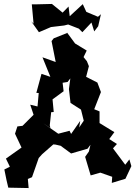

<svg xmlns="http://www.w3.org/2000/svg" viewBox="-20 -913 685 972"><path d="M430 -146 411 -119 439 -25 488 -39 548 -18 546 13 615 -8 645 -72 635 -106 614 -79 552 -162 572 -184 533 -209 559 -244 484 -290V-349L457 -360L491 -447L473 -495L416 -524L430 -578L420 -603L403 -624L419 -657L360 -693L318 -750L320 -746L252 -719L241 -705L262 -599L195 -623L235 -524L190 -539L164 -443L176 -442L170 -374L133 -383L150 -332L94 -276L68 -273L56 -236L89 -166L10 -110L30 -69L2 -55L13 -1L22 37L125 39L121 -7L142 -16L176 -113L193 -132L250 -182L261 -181L287 -175L340 -136L423 -160L438 -180ZM235 -265 232 -279 239 -345 252 -346 246 -410 302 -451 297 -494 322 -498 336 -516 329 -462 337 -392 390 -358 404 -302 381 -268 386 -301 340 -235 332 -251 275 -236 199 -289ZM477 -780 491 -841 476 -828 417 -853 399 -892 333 -831 327 -880 297 -849 243 -893 161 -891H141L150 -793L138 -805L177 -750L238 -776L305 -784L325 -789L379 -768L397 -750L443 -799L457 -754Z"/></svg>

Font: Asimov Aggro
Style: Condensed
Weight: 500
Designer: Google
Version: Version 2.000980; 2014